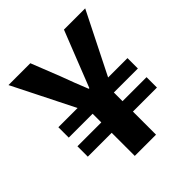

<svg xmlns="http://www.w3.org/2000/svg" viewBox="-177 -756 876 876"><g transform="rotate(-45 261.5 -318.0)"><path d="M193 0V-149H39V-216H193V-272H39V-339H163L14 -636H155L210 -497Q234 -431 261 -365H265Q283 -409 317 -497L372 -636H509L360 -339H485V-272H330V-216H485V-149H330V0Z"/></g></svg>

Font: Assistant
Style: Bold
Weight: 700
Designer: Hebrew By Ben Nathan, Latin by Paul Hunt
Version: Version 2.001;PS 002.001;hotconv 1.0.88;makeotf.lib2.5.64775